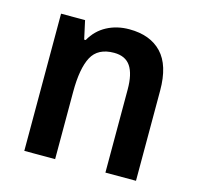

<svg xmlns="http://www.w3.org/2000/svg" viewBox="-86 -643 753 734"><g transform="rotate(15 290.5 -276.5)"><path d="M339 -553Q422 -553 467.5 -505Q513 -457 513 -357V0H392V-329Q392 -390 371.5 -420.5Q351 -451 306 -451Q242 -451 217.5 -405Q193 -359 193 -266V0H71V-543H166L182 -470H188Q211 -511 250.5 -532Q290 -553 339 -553Z"/></g></svg>

Font: Noto Sans Lao SemiCondensed SemiBold
Style: Regular
Weight: 600
Width: 4
Designer: Monotype Design Team
Foundry: Monotype Imaging Inc.
Version: Version 2.003; ttfautohint (v1.8.4.7-5d5b)